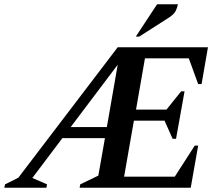

<svg xmlns="http://www.w3.org/2000/svg" viewBox="-48 -882 1024 902"><path d="M-28 0 -24 -16 38 -47 505 -660H929L899 -487H883L839 -608H633L591 -367H734L803 -453H819L779 -230H763L725 -315H581L535 -52H773L867 -198H883L848 0H326L329 -16L414 -57L445 -233H245L104 -46L173 -16L170 0ZM284 -285H454L505 -578ZM590 -710 690 -862H788Q785 -847 777.5 -831Q770 -815 745 -799L606 -710Z"/></svg>

Font: Spectral SC SemiBold
Style: Italic
Weight: 600
Italic angle: -10°
Designer: Jean-Baptiste Levee
Foundry: Production Type
Version: Version 2.001